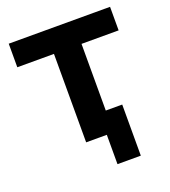

<svg xmlns="http://www.w3.org/2000/svg" viewBox="-120 -592 718 812"><g transform="rotate(-20 239.0 -186.0)"><path d="M270 132V0H177V-398H12V-504H468V-398H301V-98H375V132Z"/></g></svg>

Font: Nunitoga
Style: Bold
Weight: 700
Designer: Vernon Adams
Foundry: Vernon Adams
Version: Version 1.0